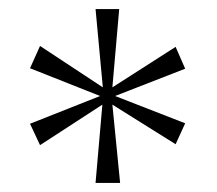

<svg xmlns="http://www.w3.org/2000/svg" viewBox="-20 -780 477 422"><path d="M190 -378H244L227 -550L366 -463L387 -509L233 -569L387 -629L366 -677L227 -588L242 -760H190L206 -588L68 -679L46 -630L200 -569L46 -508L68 -461L205 -550Z"/></svg>

Font: Noto Serif Georgian ExtraLight
Style: Regular
Weight: 200
Designer: Monotype Design Team, Akaki Razmadze
Foundry: Google LLC
Version: Version 2.003